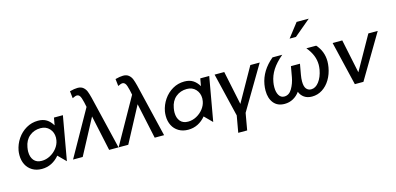

<svg xmlns="http://www.w3.org/2000/svg" viewBox="-83 -1352 4283 2076"><g transform="rotate(-15 2058.5 -314.5)"><path d="M322 -419Q383 -419 420.5 -378.5Q458 -338 458 -278Q458 -264 455 -247Q447 -201 416 -161.5Q385 -122 340 -98Q295 -74 246 -74Q188 -74 158 -110.5Q128 -147 128 -207Q128 -228 133 -256Q146 -333 197.5 -376Q249 -419 322 -419ZM593 -492H493L478 -409Q450 -456 411.5 -480Q373 -504 316 -504Q245 -504 184.5 -469Q124 -434 84 -375Q44 -316 31 -246Q27 -223 27 -195Q27 -136 50.5 -89.5Q74 -43 119 -16Q164 11 225 11Q284 11 333.5 -14Q383 -39 421 -85L506 0Z M575 0H683L894 -397L979 0H1084L942 -593Q930 -640 919 -668Q908 -696 884.5 -716Q861 -736 821 -736Q787 -736 734 -722L743 -642Q777 -659 794 -659Q824 -659 838.5 -614Q853 -569 863 -513V-512Z M1085 0H1193L1404 -397L1489 0H1594L1452 -593Q1440 -640 1429 -668Q1418 -696 1394.5 -716Q1371 -736 1331 -736Q1297 -736 1244 -722L1253 -642Q1287 -659 1304 -659Q1334 -659 1348.5 -614Q1363 -569 1373 -513V-512Z M1960 -419Q2021 -419 2058.5 -378.5Q2096 -338 2096 -278Q2096 -264 2093 -247Q2085 -201 2054 -161.5Q2023 -122 1978 -98Q1933 -74 1884 -74Q1826 -74 1796 -110.5Q1766 -147 1766 -207Q1766 -228 1771 -256Q1784 -333 1835.5 -376Q1887 -419 1960 -419ZM2231 -492H2131L2116 -409Q2088 -456 2049.5 -480Q2011 -504 1954 -504Q1883 -504 1822.5 -469Q1762 -434 1722 -375Q1682 -316 1669 -246Q1665 -223 1665 -195Q1665 -136 1688.5 -89.5Q1712 -43 1757 -16Q1802 11 1863 11Q1922 11 1971.5 -14Q2021 -39 2059 -85L2144 0Z M2508 -5 2796 -491H2691L2478 -113L2399 -491H2291L2408 -3L2375 183H2475Z M3112 -366 3091 -248Q3079 -180 3046 -123.5Q3013 -67 2959 -67Q2921 -67 2900 -101Q2879 -135 2879 -191Q2879 -223 2884 -248Q2896 -319 2936 -381.5Q2976 -444 3053 -509H2944Q2810 -398 2784 -249Q2778 -213 2778 -181Q2778 -94 2820.5 -41.5Q2863 11 2942 11Q2995 11 3038.5 -13Q3082 -37 3112 -79Q3127 -38 3162 -13.5Q3197 11 3249 11Q3312 11 3364.5 -22.5Q3417 -56 3452.5 -115Q3488 -174 3501 -249Q3507 -284 3507 -314Q3507 -426 3433 -509H3323Q3366 -457 3386 -406.5Q3406 -356 3406 -303Q3406 -280 3401 -248Q3386 -168 3347.5 -117.5Q3309 -67 3260 -67Q3226 -67 3205.5 -92.5Q3185 -118 3185 -175Q3185 -209 3192 -248L3213 -366ZM3175 -657H3246L3431 -812H3295Z M4117 -491H4012L3799 -113L3720 -491H3612L3729 1H3825Z"/></g></svg>

Font: Geom
Style: Italic
Weight: 400
Italic angle: -10°
Version: Version 1.102